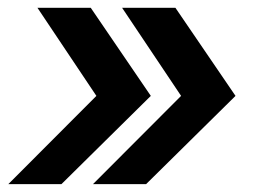

<svg xmlns="http://www.w3.org/2000/svg" viewBox="-20 -546 666 496"><path d="M1.5 -70.3 229 -298.3 76.7 -525.9H214.4L369.6 -298.3L138.7 -70.3ZM220.2 -70.3 447.8 -298.3 295.4 -525.9H433.1L588.4 -298.3L357.4 -70.3Z"/></svg>

Font: Inter 17pt SemiBold
Style: Italic
Weight: 600
Italic angle: -9.3988°
Version: Version 4.001;git-66647c0bb